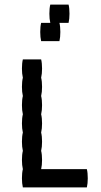

<svg xmlns="http://www.w3.org/2000/svg" viewBox="-20 -820 440 840"><path d="M160 -640Q156 -657 156 -680Q156 -704 160 -720H200Q196 -737 196 -760Q196 -784 200 -800H280Q284 -784 284 -760Q284 -737 280 -720H240Q244 -704 244 -680Q244 -657 240 -640ZM364 -40Q364 -17 360 0H80Q76 -17 76 -40Q76 -64 80 -80Q76 -97 76 -120Q76 -144 80 -160Q76 -177 76 -200Q76 -224 80 -240Q76 -257 76 -280Q76 -304 80 -320Q76 -337 76 -360Q76 -384 80 -400Q76 -417 76 -440Q76 -464 80 -480Q76 -497 76 -520Q76 -544 80 -560H160Q164 -544 164 -520Q164 -497 160 -480Q164 -464 164 -440Q164 -417 160 -400Q164 -384 164 -360Q164 -337 160 -320Q164 -304 164 -280Q164 -257 160 -240Q164 -224 164 -200Q164 -177 160 -160Q164 -144 164 -120Q164 -97 160 -80H360Q364 -64 364 -40Z"/></svg>

Font: VT323
Style: Regular
Weight: 400
Monospace: yes
Designer: Peter Hull
Version: Version 2.000